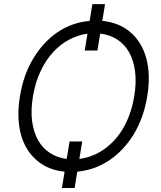

<svg xmlns="http://www.w3.org/2000/svg" viewBox="-20 -839 795 948"><path d="M78.5 -363.6Q95.9 -471.2 145.2 -551.8Q195.7 -634.2 265.8 -681.1Q335.9 -728 422.6 -735.8L436.1 -818.5H498.6L485.1 -735.8Q567.1 -728 623.2 -680.4Q651.3 -656.6 671.2 -624.3Q691.1 -592 702.1 -552Q713.1 -512.1 714.5 -464.8Q715.9 -417.6 707 -363.6Q689.3 -256.4 639.9 -175.4Q615.1 -134.9 584.5 -102.6Q554 -70.3 518.6 -46.9Q483.3 -23.4 443.7 -9.4Q404.1 4.6 361.5 8.5L348.4 89.1H285.9L299 8.5Q257.1 4.6 223 -9.6Q188.9 -23.8 161.2 -47.6Q133.5 -71.4 113.6 -103.7Q93.8 -136 83.1 -176Q72.4 -215.9 71 -263.1Q69.6 -310.4 78.5 -363.6ZM309.3 -54.3 323.5 -140.6H386L371.8 -54.3Q437.1 -62.5 493.3 -101.6Q521.3 -121.1 545.5 -147.5Q569.6 -174 588.8 -207Q608 -240.1 621.6 -279.3Q635.3 -318.5 642.8 -363.6Q654.1 -432.5 646.8 -487.4Q639.6 -542.3 617 -581.7Q594.5 -621.1 558.1 -644.4Q521.7 -667.6 474.8 -673.3L460.9 -589.5H398.4L411.9 -672.6Q363.6 -666.2 319.8 -642.4Q275.9 -618.6 240.2 -579.2Q204.5 -539.8 179.3 -485.4Q154.1 -431.1 142.8 -363.6Q131.4 -295.5 138.5 -240.8Q145.6 -186.1 168 -146.7Q190.3 -107.2 226.4 -83.8Q262.4 -60.4 309.3 -54.3Z"/></svg>

Font: Inter P Light
Style: Italic
Weight: 300
Italic angle: 9.39999°
Designer: Rasmus Andersson
Foundry: rsms
Version: Version 3.018;git-588b23468